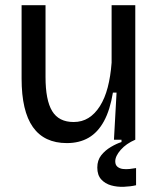

<svg xmlns="http://www.w3.org/2000/svg" viewBox="-20 -537 610 738"><path d="M237 13Q150 13 106.5 -48.5Q63 -110 63 -235V-517H155V-241Q155 -152 180.5 -110Q206 -68 263 -68Q295 -68 320 -83.5Q345 -99 364 -129Q383 -159 394 -201Q405 -243 409 -296V-517H500V-229V0H418L428 -181H414Q403 -114 379.5 -71Q356 -28 320.5 -7.5Q285 13 237 13ZM503 175Q482 180 456 181Q430 182 407 175.5Q384 169 369 152.5Q354 136 354 107Q354 79 369 60Q384 41 406 28Q428 15 447 9V-6H500V0Q465 15 444 39Q423 63 423 83Q423 97 431.5 104Q440 111 452.5 112.5Q465 114 478.5 112.5Q492 111 503 109Z"/></svg>

Font: Bricolage Grotesque 36pt
Style: Regular
Weight: 400
Designer: Mathieu Triay
Foundry: Atelier Triay
Version: Version 1.001;gftools[0.9.33.dev8+g029e19f]